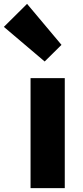

<svg xmlns="http://www.w3.org/2000/svg" viewBox="-86 -973 427 993"><path d="M72 0H249V-569H72ZM145 -655 232 -741 54 -953 -66 -834Z"/></svg>

Font: Noto Sans CJK KR Black
Style: Regular
Weight: 900
Designer: Ryoko NISHIZUKA (kana & ideographs); Paul D. Hunt (Latin, Greek & Cyrillic); Wenlong ZHANG (bopomofo); Sandoll Communica
Foundry: Adobe Systems Incorporated
Version: Version 1.004;PS 1.004;hotconv 1.0.82;makeotf.lib2.5.63406